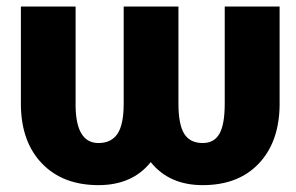

<svg xmlns="http://www.w3.org/2000/svg" viewBox="-20 -548 894 579"><path d="M823.2 -528.3V-230.5Q821.8 -119.6 760.3 -54.7Q698.7 10.3 591.3 10.3Q490.2 10.3 434.6 -59.1Q378.9 10.3 276.9 10.3Q169.9 10.3 107.2 -54.4Q44.4 -119.1 43 -230.5V-528.3H208V-225.1Q210.4 -116.7 276.9 -116.7Q315.9 -116.7 334.5 -144.8Q353 -172.9 353 -235.4V-528.3H518.1V-235.4Q518.1 -172.9 535.4 -144.8Q552.7 -116.7 591.3 -116.7Q626 -116.7 641.8 -144.8Q657.7 -172.9 657.7 -235.4V-528.3Z"/></svg>

Font: Roboto Black
Style: Regular
Weight: 900
Designer: Google
Version: Version 2.134; 2016